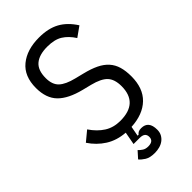

<svg xmlns="http://www.w3.org/2000/svg" viewBox="-276 -790 1076 1076"><g transform="rotate(-45 262.5 -251.5)"><path d="M265 -641Q201 -641 167.5 -613Q134 -585 134 -522Q134 -471 161.5 -445Q189 -419 250 -404L302 -391Q351 -379 385 -362.5Q419 -346 440.5 -322Q462 -298 471.5 -265.5Q481 -233 481 -190Q481 -96 428 -45Q375 6 281 11L270 70H278Q283 63 291 58.5Q299 54 314 54Q372 54 372 124Q372 145 363.5 160.5Q355 176 341 186.5Q327 197 308.5 202Q290 207 270 207Q232 207 210.5 193.5Q189 180 178 166L213 127Q223 138 236.5 146.5Q250 155 270 155Q312 155 312 121Q312 87 270 87H221L235 11Q169 6 120 -25Q71 -56 37 -107L95 -155Q127 -108 167 -82.5Q207 -57 261 -57Q403 -57 403 -190Q403 -244 377 -272Q351 -300 287 -316L235 -329Q143 -352 99.5 -396.5Q56 -441 56 -522Q56 -615 114 -662.5Q172 -710 268 -710Q341 -710 390.5 -683Q440 -656 477 -598L418 -556Q391 -598 356.5 -619.5Q322 -641 265 -641Z"/></g></svg>

Font: IBM Plex Sans Cond
Style: Regular
Weight: 400
Width: 3
Designer: Mike Abbink, Paul van der Laan, Pieter van Rosmalen
Foundry: Bold Monday
Version: Version 1.3